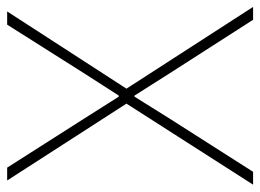

<svg xmlns="http://www.w3.org/2000/svg" viewBox="-120 -614 730 539"><g transform="rotate(-90 245.5 -345.0)"><path d="M-3.9 0 223.6 -355.5 7.8 -690.4H43.9L182.6 -472.7Q204.1 -439.5 243.2 -377H246.1Q251 -384.8 273.4 -419.4Q295.9 -454.1 307.6 -472.7L445.3 -690.4H482.4L265.6 -355.5L495.1 0H459L308.6 -234.4Q307.6 -235.4 246.1 -333H243.2Q236.3 -322.3 214.8 -287.6Q193.4 -252.9 181.6 -234.4L32.2 0Z"/></g></svg>

Font: Gothic A1 Thin
Style: Regular
Weight: 250
Designer: HanYang I&C Co.,Ltd.
Foundry: HanYang I&C Co.,Ltd.
Version: Version 2.50